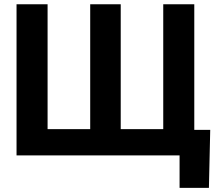

<svg xmlns="http://www.w3.org/2000/svg" viewBox="-20 -748 1041 924"><path d="M59.6 -727.5H209V-126.5H414.1V-727.5H561V-126.5H765.6V-727.5H915V0H59.6ZM844.2 156.2V0H802.2V-123H991.7L985.4 156.2Z"/></svg>

Font: Inter 24pt
Style: Bold
Weight: 700
Designer: Rasmus Andersson
Foundry: rsms
Version: Version 4.001;git-66647c0bb